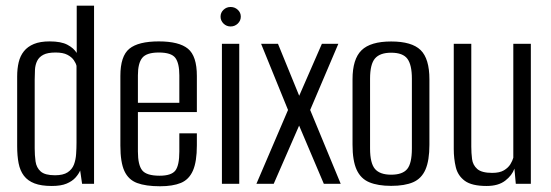

<svg xmlns="http://www.w3.org/2000/svg" viewBox="-20 -650 1950 679"><path d="M163.1 7.7Q125.9 7.7 102.1 -1.4Q78.3 -10.5 64.6 -28.4Q51 -46.2 45.8 -72.7Q40.7 -99.1 40.7 -133.3V-379.6Q40.7 -407.3 46.1 -429.9Q51.5 -452.5 64.6 -468.8Q77.7 -485.2 99.8 -494.4Q122 -503.6 155.6 -503.6Q196.3 -503.6 218.6 -491.6Q240.9 -479.7 251.3 -462.8V-630H312.6V0H270.3L263.5 -47Q258.1 -34.3 246.7 -21.7Q235.2 -9 215.5 -0.7Q195.7 7.7 163.1 7.7ZM174.5 -30.2Q203.4 -30.2 219.2 -40.6Q235 -51 241.5 -68Q247.9 -85 249.2 -105.5Q250.6 -125.9 250.6 -145.6V-417.1Q248.5 -426.4 241 -437.3Q233.5 -448.3 218.2 -456.3Q203 -464.3 176.6 -464.3Q148.4 -464.3 133.3 -456.3Q118.2 -448.4 111.4 -434.6Q104.7 -420.8 103.7 -403.9Q102.7 -387 102.7 -368.7V-125Q102.7 -101.1 105.7 -79.2Q108.8 -57.2 123.8 -43.7Q138.9 -30.2 174.5 -30.2Z M545.9 8.7Q495.7 8.7 464.9 -2.8Q434.1 -14.3 419.9 -45.2Q405.7 -76 405.7 -135.1V-381.5Q405.7 -451.8 437.5 -477.7Q469.3 -503.6 541.6 -503.6Q613.2 -503.6 644.7 -477.7Q676.2 -451.8 676.2 -381.5V-253.7H467.7V-114.1Q467.7 -66.5 483 -47.5Q498.3 -28.6 544.5 -28.6Q585.9 -28.6 600.1 -46.8Q614.2 -65.1 614.2 -114.1V-178.5H676.2V-136.1Q676.2 -78.2 662.3 -46.6Q648.4 -15 619.7 -3.1Q591.1 8.7 545.9 8.7ZM467.7 -286.5H614.2V-383.7Q614.2 -426.3 600.1 -445.3Q585.9 -464.3 541.6 -464.3Q498.3 -464.3 483 -445.3Q467.7 -426.3 467.7 -383.7Z M764.8 0V-495H826.1V0ZM795.5 -556.4Q780.9 -556.4 770.5 -566.6Q760 -576.9 760 -591.1Q760 -605.5 770.5 -615.4Q780.9 -625.3 795.5 -625.3Q810.3 -625.3 820.9 -615.4Q831.6 -605.5 831.6 -591.2Q831.6 -576.9 820.9 -566.6Q810.3 -556.4 795.5 -556.4Z M886.8 0 998.6 -261.1 903.4 -495H963.1L1038.1 -311.3L1118.3 -495H1176.5L1076.9 -261.1L1184.9 0H1125.2L1037.8 -205.8L948 0Z M1363.3 7.3Q1316.7 7.3 1286.3 -5.3Q1255.8 -17.8 1241.2 -49.8Q1226.7 -81.7 1226.7 -138V-369.4Q1226.7 -441.2 1258.5 -472.2Q1290.3 -503.3 1363.3 -503.3Q1436.4 -503.3 1467.5 -472.9Q1498.6 -442.6 1498.6 -369.4V-138.2Q1498.6 -82.5 1484.7 -50.5Q1470.8 -18.6 1441.1 -5.6Q1411.3 7.3 1363.3 7.3ZM1363.3 -32.2Q1403.4 -32.2 1420 -52.2Q1436.6 -72.2 1436.6 -124.8V-371.6Q1436.6 -420.7 1420.7 -442.1Q1404.8 -463.6 1363.3 -463.6Q1323.6 -463.6 1306.1 -443.2Q1288.7 -422.8 1288.7 -371.6V-124.8Q1288.7 -72.9 1306.1 -52.5Q1323.6 -32.2 1363.3 -32.2Z M1701.1 7.7Q1648.5 7.7 1623.8 -10.5Q1599.1 -28.7 1591.9 -58.8Q1584.7 -88.8 1584.7 -123.3V-495H1646.7V-131.4Q1646.7 -108.9 1649.4 -87.6Q1652.1 -66.3 1667.8 -52.4Q1683.6 -38.6 1720.6 -38.6Q1747.1 -38.6 1762.2 -47.7Q1777.3 -56.7 1785 -69.3Q1792.6 -81.9 1795.3 -92.2V-495H1857.3V0H1804.1L1799.2 -53.6Q1790.9 -29.7 1766.6 -11Q1742.3 7.7 1701.1 7.7Z"/></svg>

Font: Alumni Sans Thin
Style: Regular
Weight: 100
Designer: Robert E. Leuschke
Foundry: Robert E. Leuschke
Version: Version 1.018